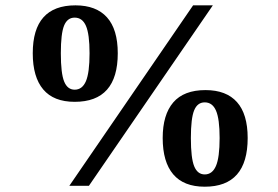

<svg xmlns="http://www.w3.org/2000/svg" viewBox="-20 -685 1040 718"><path d="M312.5 9.8H239.3L702.1 -665H775.9ZM420.4 -485.8Q420.4 -304.2 259.3 -304.2Q180.7 -304.2 141.6 -350.6Q102.5 -397 102.5 -485.8Q102.5 -665 262.2 -665Q339.8 -665 380.1 -620.1Q420.4 -575.2 420.4 -485.8ZM314.9 -485.8Q314.9 -557.1 301.5 -588.1Q288.1 -619.1 259.3 -619.1Q231.9 -619.1 219.7 -589.4Q207.5 -559.6 207.5 -485.8Q207.5 -410.2 220 -379.9Q232.4 -349.6 259.3 -349.6Q287.6 -349.6 301.3 -381.3Q314.9 -413.1 314.9 -485.8ZM906.2 -168.9Q906.2 13.2 745.6 13.2Q667 13.2 627.7 -33.2Q588.4 -79.6 588.4 -168.9Q588.4 -255.9 627.9 -302Q667.5 -348.1 748.5 -348.1Q826.2 -348.1 866.2 -303.2Q906.2 -258.3 906.2 -168.9ZM801.3 -168.9Q801.3 -240.2 787.8 -271.2Q774.4 -302.2 745.6 -302.2Q718.3 -302.2 706.1 -272.5Q693.8 -242.7 693.8 -168.9Q693.8 -93.3 706.3 -63Q718.8 -32.7 745.6 -32.7Q773.9 -32.7 787.6 -64.5Q801.3 -96.2 801.3 -168.9Z"/></svg>

Font: Tinos
Style: Bold
Weight: 700
Designer: Steve Matteson
Foundry: Monotype Imaging Inc.
Version: Version 1.23